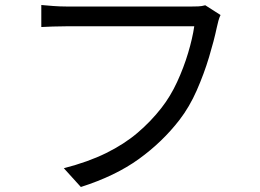

<svg xmlns="http://www.w3.org/2000/svg" viewBox="-20 -725 1040 767"><path d="M303 22 235 -53Q332 -78 404 -113.5Q476 -149 529.5 -194.5Q583 -240 625 -294Q661 -340 687.5 -397.5Q714 -455 731.5 -513.5Q749 -572 756 -620Q742 -620 703 -620Q664 -620 611 -620Q558 -620 500 -620Q442 -620 389.5 -620Q337 -620 298 -620Q259 -620 245 -620Q215 -620 190 -619Q165 -618 145 -617V-705Q166 -703 193 -701Q220 -699 245 -699Q259 -699 298 -699Q337 -699 390 -699Q443 -699 500 -699Q557 -699 609 -699Q661 -699 698.5 -699Q736 -699 747 -699Q758 -699 772 -699.5Q786 -700 800 -704L861 -665Q856 -655 852.5 -642Q849 -629 846 -615Q835 -563 815 -496.5Q795 -430 766 -364Q737 -298 697 -246Q629 -158 535 -90Q441 -22 303 22Z"/></svg>

Font: Chocolate Classical Sans
Style: Regular
Weight: 400
Designer: 田海東、宇文滿月
Foundry: Moonlit Owen
Version: Version 1.001